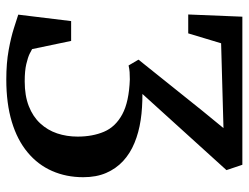

<svg xmlns="http://www.w3.org/2000/svg" viewBox="-110 -673 790 610"><g transform="rotate(90 285.0 -368.0)"><path d="M232.5 7Q180.5 7 139.2 -0.5Q98 -8 69.5 -17.2Q41 -26.5 26.5 -31L47 -199H110L136 -75Q140 -72.5 151.2 -67Q162.5 -61.5 183.8 -56.5Q205 -51.5 238.5 -51.5Q284 -51.5 317.2 -64.5Q350.5 -77.5 372 -100.8Q393.5 -124 403.8 -154.5Q414 -185 414 -219.5Q414 -267 398.5 -303.5Q383 -340 343.2 -361.5Q303.5 -383 232 -385.5Q220 -385.5 209.2 -384.8Q198.5 -384 188 -381.5L169.5 -413L332.5 -616.5L387 -683L117.5 -675.5L86 -571H26L33 -743H503.5L520.5 -692.5L278.5 -425.5Q300 -425.5 320.8 -424.2Q341.5 -423 361 -420Q401 -414 434.2 -400.2Q467.5 -386.5 491.8 -364Q516 -341.5 529.5 -310.2Q543 -279 543 -237.5Q543 -183.5 523.2 -138.5Q503.5 -93.5 464.2 -60.8Q425 -28 367 -10.5Q309 7 232.5 7Z"/></g></svg>

Font: Merriweather Medium
Style: Regular
Weight: 500
Version: Version 2.100